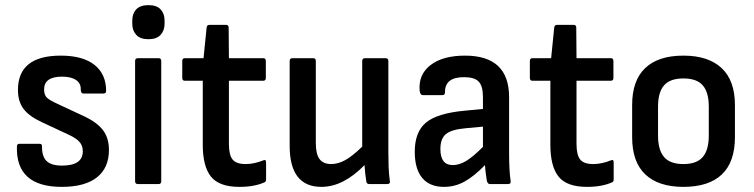

<svg xmlns="http://www.w3.org/2000/svg" viewBox="-20 -718 2940 749"><path d="M221 11Q41 11 46 -147Q46 -157 56 -157H134Q144 -157 144 -148Q143 -108 161.5 -90Q180 -72 222 -72Q303 -72 303 -128Q303 -150 290 -164.5Q277 -179 249 -192L144 -241Q94 -264 72 -293Q50 -322 50 -367Q50 -501 217 -501Q303 -501 348.5 -465Q394 -429 394 -363Q394 -353 383 -353H306Q295 -353 295 -369Q296 -393 276.5 -406Q257 -419 222 -419Q152 -419 152 -369Q152 -348 162.5 -337.5Q173 -327 204 -313L309 -264Q358 -241 381.5 -210.5Q405 -180 405 -133Q405 -63 358 -26Q311 11 221 11Z M518 0Q507 0 507 -11V-480Q507 -491 518 -491H599Q609 -491 609 -480V-11Q609 0 599 0ZM559 -565Q527 -565 511.5 -582Q496 -599 496 -625V-638Q496 -665 511.5 -681.5Q527 -698 559 -698Q591 -698 606.5 -681.5Q622 -665 622 -638V-625Q622 -599 606.5 -582Q591 -565 559 -565Z M914 11Q835 11 803 -29Q771 -69 771 -153V-403H701Q691 -403 691 -414V-480Q691 -491 701 -491H774L786 -610Q787 -621 797 -621H862Q872 -621 872 -610L873 -491H1007Q1017 -491 1017 -480V-414Q1017 -403 1007 -403H873V-157Q873 -113 887.5 -95.5Q902 -78 938 -78Q956 -78 973.5 -82Q991 -86 1006 -92Q1018 -98 1018 -84V-18Q1018 -8 1010 -6Q992 2 968 6.5Q944 11 914 11Z M1234 11Q1110 11 1110 -149V-480Q1110 -491 1121 -491H1202Q1212 -491 1212 -480V-160Q1212 -117 1226.5 -97.5Q1241 -78 1272 -78Q1299 -78 1327 -93.5Q1355 -109 1393 -146V-480Q1393 -491 1404 -491H1484Q1495 -491 1495 -480V-124Q1495 -96 1496 -67Q1497 -38 1501 -11Q1503 0 1490 0H1421Q1410 0 1409 -10Q1404 -41 1402 -74Q1319 11 1234 11Z M1712 11Q1656 11 1627 -24Q1598 -59 1598 -126Q1598 -203 1641.5 -239.5Q1685 -276 1791 -286L1864 -293V-339Q1864 -382 1847.5 -399.5Q1831 -417 1790 -417Q1715 -417 1716 -358Q1716 -347 1706 -347H1629Q1619 -347 1617 -365Q1612 -428 1660 -464.5Q1708 -501 1794 -501Q1966 -501 1966 -339V-123Q1966 -86 1967.5 -59Q1969 -32 1972 -12Q1974 0 1962 0H1891Q1882 0 1879 -14Q1878 -21 1875.5 -38.5Q1873 -56 1872 -74Q1828 -29 1791 -9Q1754 11 1712 11ZM1698 -137Q1698 -74 1746 -74Q1771 -74 1797.5 -89.5Q1824 -105 1864 -145V-224L1799 -218Q1741 -213 1719.5 -195Q1698 -177 1698 -137Z M2270 11Q2191 11 2159 -29Q2127 -69 2127 -153V-403H2057Q2047 -403 2047 -414V-480Q2047 -491 2057 -491H2130L2142 -610Q2143 -621 2153 -621H2218Q2228 -621 2228 -610L2229 -491H2363Q2373 -491 2373 -480V-414Q2373 -403 2363 -403H2229V-157Q2229 -113 2243.5 -95.5Q2258 -78 2294 -78Q2312 -78 2329.5 -82Q2347 -86 2362 -92Q2374 -98 2374 -84V-18Q2374 -8 2366 -6Q2348 2 2324 6.5Q2300 11 2270 11Z M2646 11Q2549 11 2497.5 -37.5Q2446 -86 2446 -183V-308Q2446 -404 2497 -452.5Q2548 -501 2646 -501Q2743 -501 2795 -452.5Q2847 -404 2847 -308V-183Q2847 -86 2796 -37.5Q2745 11 2646 11ZM2646 -78Q2698 -78 2721.5 -105.5Q2745 -133 2745 -189V-302Q2745 -358 2721.5 -385Q2698 -412 2646 -412Q2594 -412 2570.5 -385Q2547 -358 2547 -302V-189Q2547 -133 2570.5 -105.5Q2594 -78 2646 -78Z"/></svg>

Font: Sofia Sans Extra Cond
Style: Bold
Weight: 700
Width: 1
Designer: Botio Nikoltchev, Ani Petrova
Foundry: lettersoup
Version: Version 4.100; ttfautohint (v1.8.3)